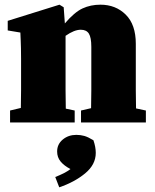

<svg xmlns="http://www.w3.org/2000/svg" viewBox="-20 -523 660 820"><path d="M23 0V-51L69 -62Q70 -98 70 -138.5Q70 -179 70 -210V-272Q70 -300 69.5 -317Q69 -334 68.5 -349Q68 -364 67 -384L13 -393V-434L234 -503L252 -492L257 -423Q298 -471 332.5 -487Q367 -503 409 -503Q474 -503 517 -460.5Q560 -418 560 -336V-210Q560 -178 560 -137Q560 -96 561 -60L603 -51V0H326V-51L369 -61Q370 -97 370 -138Q370 -179 370 -210V-323Q370 -363 359.5 -379.5Q349 -396 325 -396Q297 -396 260 -370V-210Q260 -179 260 -137.5Q260 -96 261 -59L299 -51V0ZM389 130Q389 180 343.5 217.5Q298 255 233 277L216 233Q236 225 252 217Q268 209 281 199Q254 185 239 167Q224 149 224 124Q224 93 248 73Q272 53 306 53Q324 53 340 57.5Q356 62 379 76Q389 105 389 130Z"/></svg>

Font: Source Serif Pro Black
Style: Regular
Weight: 900
Designer: Frank Grießhammer
Foundry: Adobe Systems Incorporated
Version: Version 3.001;hotconv 1.0.111;makeotfexe 2.5.65597